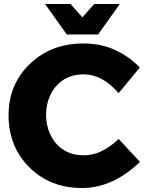

<svg xmlns="http://www.w3.org/2000/svg" viewBox="-20 -930 732 963"><path d="M391 13Q232 13 127.5 -90.5Q23 -194 23 -352Q23 -507 130 -609.5Q237 -712 398 -712Q488 -712 560 -678Q632 -644 681 -591L575 -463Q493 -557 401 -557Q338 -557 295.8 -528Q253.5 -499 232.2 -452.8Q211 -406.5 211 -354Q211 -318 222 -282.2Q233 -246.5 256 -216.8Q279 -187 315 -169Q351 -151 401 -151Q489 -151 575 -233L682 -118Q546 13 391 13ZM472 -757H315L206 -910H334L393 -843L453 -910H581Z"/></svg>

Font: Argentum Novus
Style: Bold
Weight: 700
Designer: Julieta Ulanovsky (font) & Cristiano Sobral (main changes)
Foundry: Julieta Ulanovsky (font) & Cristiano Sobral (main changes)
Version: Version 3.00;November 27, 2020;FontCreator 13.0.0.2655 64-bi